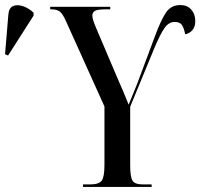

<svg xmlns="http://www.w3.org/2000/svg" viewBox="-201 -741 794 761"><path d="M128 0V-10H156Q191 -10 202 -25Q213 -40 213 -87V-319L61 -656Q48 -686 36 -695Q24 -704 4 -704H-2V-714H236V-704H218Q186 -704 175.5 -698Q165 -692 165 -679Q165 -665 180 -630L266 -428Q277 -403 287 -379.5Q297 -356 309 -326Q315 -341 324 -363Q333 -385 342 -407L413 -597Q437 -662 457 -691.5Q477 -721 514 -721Q541 -721 557 -703Q573 -685 573 -658Q573 -635 562 -622Q551 -609 533 -605Q529 -627 521 -640.5Q513 -654 491 -654Q468 -654 451 -630Q434 -606 409 -546L315 -318V-87Q315 -39 324.5 -24.5Q334 -10 366 -10H400V0ZM-169 -521 -181 -526 -168 -682Q-166 -709 -150 -716.5Q-134 -724 -111.5 -717Q-89 -710 -68 -691V-679Z"/></svg>

Font: Noto Serif Display ExtraCondensed Medium
Style: Regular
Weight: 500
Width: 2
Designer: Monotype Design Team
Foundry: Monotype Imaging Inc.
Version: Version 2.009